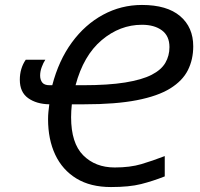

<svg xmlns="http://www.w3.org/2000/svg" viewBox="-20 -745 806 775"><path d="M428 10Q345 10 288.5 -24.5Q232 -59 203 -120.5Q174 -182 174 -264Q174 -279 175.5 -294Q177 -309 179 -324Q127 -325 93.5 -349Q60 -373 60 -423Q60 -469 84 -504H163Q155 -492 148.5 -474.5Q142 -457 142 -440Q142 -423 150.5 -412Q159 -401 180 -401H191Q217 -501 270 -573.5Q323 -646 396 -685.5Q469 -725 553 -725Q654 -725 707 -680Q760 -635 760 -558Q760 -505 738.5 -462Q717 -419 667 -388Q617 -357 532 -340.5Q447 -324 321 -324H270Q267 -296 267 -272Q267 -167 316 -118Q365 -69 443 -69Q505 -69 550.5 -82.5Q596 -96 645 -115V-33Q597 -14 549.5 -2Q502 10 428 10ZM285 -401H314Q417 -401 485 -412Q553 -423 592 -443Q631 -463 647.5 -491.5Q664 -520 664 -555Q664 -600 633.5 -622.5Q603 -645 553 -645Q464 -645 390.5 -583Q317 -521 285 -401Z"/></svg>

Font: Noto Sans IKEA
Style: Italic
Weight: 400
Italic angle: -12°
Designer: Monotype Design Team
Foundry: Monotype Imaging Inc.
Version: Version 2.001